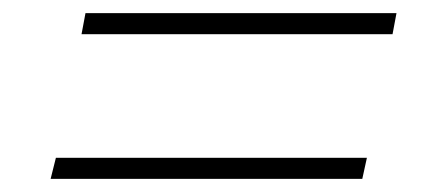

<svg xmlns="http://www.w3.org/2000/svg" viewBox="-20 -507 640 292"><path d="M104 -455 110 -487H583L577 -455ZM57 -235 65 -267H538L531 -235Z"/></svg>

Font: Mona Sans ExtraLight
Style: Italic
Weight: 200
Italic angle: -11.6951°
Designer: Deni Anggara
Foundry: GitHub
Version: Version 2.000